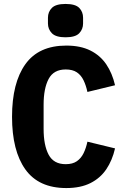

<svg xmlns="http://www.w3.org/2000/svg" viewBox="-20 -941 640 973"><path d="M316 12Q176 12 108.5 -82.5Q41 -177 41 -349Q41 -521 108.5 -615.5Q176 -710 316 -710Q388 -710 438 -685Q488 -660 518.5 -615Q549 -570 563 -509L423 -475Q416 -508 403.5 -534Q391 -560 369.5 -574.5Q348 -589 313 -589Q252 -589 226.5 -541Q201 -493 201 -410V-288Q201 -205 226.5 -157Q252 -109 313 -109Q348 -109 369.5 -124Q391 -139 403.5 -164.5Q416 -190 423 -223L563 -189Q549 -128 518.5 -83Q488 -38 438 -13Q388 12 316 12ZM312 -752Q263 -752 243 -772.5Q223 -793 223 -822V-851Q223 -881 243 -901Q263 -921 312 -921Q362 -921 381.5 -901Q401 -881 401 -851V-822Q401 -793 381.5 -772.5Q362 -752 312 -752Z"/></svg>

Font: Lilex
Style: Regular
Weight: 400
Monospace: yes
Designer: Mike Abbink, Paul van der Laan, Pieter van Rosmalen, Mikhael Khrustik
Foundry: Mikhael Khrustik
Version: Version 2.510